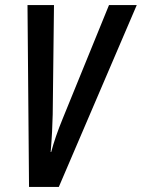

<svg xmlns="http://www.w3.org/2000/svg" viewBox="-20 -734 557 754"><path d="M94 0H211L517 -714H408L227 -270C206 -219 191 -175 181 -137H179C184 -197 186 -240 187 -285L192 -714H88Z"/></svg>

Font: Noto Sans UI Condensed Medium
Style: Italic
Weight: 500
Width: 3
Italic angle: -12°
Designer: Monotype Design Team
Foundry: Monotype Imaging Inc.
Version: Version 1.901